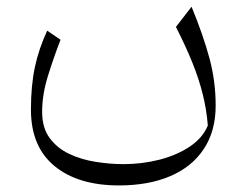

<svg xmlns="http://www.w3.org/2000/svg" viewBox="-20 -320 739 576"><path d="M603.5 56.6Q587.9 94.2 548.8 120.1Q509.8 146 457.8 159.2Q405.8 172.4 350.6 172.4Q309.6 172.4 266.6 165.5Q223.6 158.7 187.5 141.6Q151.4 124.5 128.9 94Q106.4 63.5 106.4 15.6Q106.4 -37.1 124.5 -94.5Q142.6 -151.9 161.6 -200.7L121.6 -228Q96.7 -174.8 84.7 -118.9Q72.8 -63 72.8 8.8Q72.8 120.1 143.6 178.2Q214.4 236.3 336.9 236.3Q425.3 236.3 490.2 208.7Q555.2 181.2 591.1 127.4Q627 73.7 627 -3.4Q627 -76.2 608.4 -145.3Q589.8 -214.4 554.7 -299.8L507.8 -239.3Q537.1 -181.6 556.9 -132.6Q576.7 -83.5 588.1 -37.8Q599.6 7.8 603.5 56.6Z"/></svg>

Font: Pinar-VF-FD
Style: Regular
Weight: 300
Designer: Amin Abedi
Version: Version 3.0